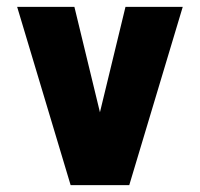

<svg xmlns="http://www.w3.org/2000/svg" viewBox="-20 -540 583 560"><path d="M220 0 346 -520H513L357 0ZM186 0 30 -520H197L323 0Z"/></svg>

Font: Akshar Light
Style: Regular
Weight: 300
Designer: Tall Chai
Foundry: Tall Chai
Version: Version 1.100